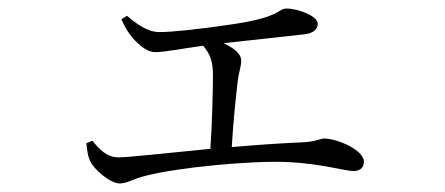

<svg xmlns="http://www.w3.org/2000/svg" viewBox="-20 -472 1040 449"><path d="M182 -137C184 -117 186 -105 191 -95C199 -77 237 -43 260 -43C278 -43 291 -54 321 -61C398 -81 572 -97 654 -93C733 -89 787 -72 807 -72C822 -72 831 -80 831 -94C831 -121 769 -148 738 -148C728 -148 718 -140 684 -139C636 -137 579 -133 522 -128C525 -182 532 -250 536 -283C538 -301 544 -316 544 -330C544 -347 526 -360 503 -371L694 -392C715 -395 723 -405 723 -417C723 -434 678 -452 650 -452C629 -452 639 -432 522 -415C448 -404 384 -397 353 -397C325 -397 301 -415 277 -435L264 -427C272 -407 285 -388 296 -377C311 -362 326 -350 344 -350C363 -350 404 -358 455 -365C472 -345 478 -328 478 -296C478 -263 476 -180 472 -124C371 -114 280 -104 257 -104C230 -104 212 -123 196 -143Z"/></svg>

Font: Noto Serif TC Light
Style: Regular
Weight: 300
Designer: Ryoko NISHIZUKA 西塚涼子 (kana & ideographs); Frank Grießhammer (Latin, Greek & Cyrillic); Wenlong ZHANG 张文龙 (bopomofo); San
Foundry: Adobe
Version: Version 2.001;hotconv 1.1.0;makeotfexe 2.6.0